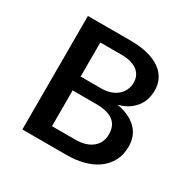

<svg xmlns="http://www.w3.org/2000/svg" viewBox="-121 -626 740 744"><g transform="rotate(30 249.0 -254.0)"><path d="M266.5 -68.5Q313.5 -68.5 341 -90.8Q368.5 -113 368.5 -151Q368.5 -167.5 363.5 -181.8Q358.5 -196 346.5 -206.5Q334.5 -217 315 -222.8Q295.5 -228.5 267 -228.5H161.5V-68.5ZM161.5 -443V-290.5H255Q276 -290.5 293.8 -296.5Q311.5 -302.5 324.2 -313.2Q337 -324 344.2 -339.2Q351.5 -354.5 351.5 -372.5Q351.5 -386 346.8 -398.5Q342 -411 330.8 -421Q319.5 -431 301 -437Q282.5 -443 255 -443ZM258 -508Q305 -508 339 -498.8Q373 -489.5 395 -473Q417 -456.5 427.2 -434.5Q437.5 -412.5 437.5 -387Q437.5 -370.5 433 -352.5Q428.5 -334.5 417.5 -318.2Q406.5 -302 387.8 -288.5Q369 -275 340 -267.5Q396 -257.5 427.2 -227.5Q458.5 -197.5 458.5 -148Q458.5 -110.5 443.2 -82.8Q428 -55 402 -36.5Q376 -18 341 -9Q306 0 267 0H68.5V-508Z"/></g></svg>

Font: Lato 2
Style: Regular
Weight: 500
Designer: Lukasz Dziedzic with Adam Twardoch and Botio Nikoltchev
Foundry: tyPoland Lukasz Dziedzic
Version: Version 2.015; 2015-08-06; http://www.latofonts.com/